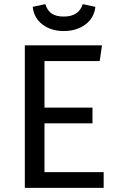

<svg xmlns="http://www.w3.org/2000/svg" viewBox="-20 -908 575 928"><path d="M462 -613H195V-388H427V-312H195V-76H481V0H100V-689H473ZM138 -875 199 -888Q209 -856 230.5 -842Q252 -828 288 -828Q324 -828 347 -842.5Q370 -857 380 -888L441 -875Q435 -821 392.5 -789.5Q350 -758 288 -758Q227 -758 185.5 -789.5Q144 -821 138 -875Z"/></svg>

Font: Fira Sans
Style: Regular
Weight: 400
Designer: bBox Type GmbH & Carrois Corporate GbR & Edenspiekermann AG
Foundry: bBox Type GmbH & Carrois Corporate GbR & Edenspiekermann AG
Version: Version 4.301